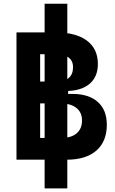

<svg xmlns="http://www.w3.org/2000/svg" viewBox="-20 -870 626 1046"><path d="M223.1 156.2V-849.6H346.7V156.2ZM191.9 0V-118.7H315.4Q368.3 -118.7 397.5 -143.6Q426.8 -168.5 426.8 -213.4Q426.8 -257.8 396 -282.2Q365.2 -306.6 308.6 -306.6H193.8L182.1 -358.4H373.5Q463.9 -358.4 512.9 -314.5Q562 -270.6 562 -190.4Q562 -99.6 505.2 -49.8Q448.3 0 343.8 0ZM69.8 0V-693.4H198.7V0ZM158.7 -340.8V-388.7H351.1V-340.8ZM191.9 -374V-425.8H286.1Q331.5 -425.8 354.7 -445.6Q377.9 -465.3 377.9 -503.9Q377.9 -539.1 353.3 -556.9Q328.6 -574.7 279.3 -574.7H193.8L182.1 -693.4H284.2Q393.6 -693.4 453.4 -648.7Q513.2 -604.1 513.2 -521.5Q513.2 -450.6 466.9 -412.3Q420.6 -374 335.4 -374Z"/></svg>

Font: Cascadia Code PL
Style: Regular
Weight: 400
Monospace: yes
Designer: Aaron Bell
Foundry: Saja Typeworks
Version: Version 2102.003